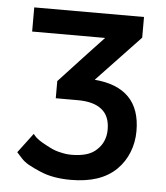

<svg xmlns="http://www.w3.org/2000/svg" viewBox="-47 -643 602 696"><g transform="rotate(5 253.5 -294.5)"><path d="M236.3 -278.3Q294.9 -278.3 324.2 -253.9Q353.5 -230.5 353.5 -181.6Q353.5 -159.2 345.7 -140.6Q337.9 -122.1 323.2 -108.4Q307.6 -92.8 284.2 -85.9Q260.7 -79.1 231.4 -79.1Q210.9 -79.1 191.4 -84Q171.9 -87.9 154.3 -96.7Q134.8 -106.4 123 -113.3Q111.3 -120.1 105.5 -125Q98.6 -129.9 94.7 -134.8Q90.8 -139.6 87.9 -142.6Q70.3 -119.1 34.2 -71.3Q39.1 -65.4 53.7 -49.8Q63.5 -39.1 80.1 -29.3Q97.7 -19.5 123 -8.8Q147.5 2 175.8 6.8Q203.1 11.7 235.4 11.7Q290 11.7 331.1 -2Q372.1 -15.6 401.4 -43.9Q429.7 -72.3 443.4 -107.4Q458 -143.6 458 -185.5Q458 -264.6 416 -307.6Q374 -350.6 291 -357.4Q343.8 -413.1 449.2 -524.4Q449.2 -543 449.2 -599.6Q349.6 -599.6 49.8 -599.6Q49.8 -578.1 49.8 -511.7Q116.2 -511.7 315.4 -511.7Q275.4 -469.7 156.2 -340.8Q156.2 -325.2 156.2 -278.3Q175.8 -278.3 236.3 -278.3Z"/></g></svg>

Font: TextaAlt
Style: Bold
Weight: 400
Designer: Daniel Hernandez & Miguel Hernandez
Version: Version 1.005;com.myfonts.easy.latinotype.texta.alt-bold.wfk